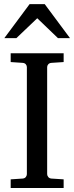

<svg xmlns="http://www.w3.org/2000/svg" viewBox="-20 -936 370 956"><path d="M33.2 0V-43L92.8 -46.9Q103.5 -47.9 108.6 -54.7Q113.8 -61.5 113.8 -68.8V-602.1Q113.8 -609.4 108.6 -615.7Q103.5 -622.1 92.8 -623L33.2 -627V-670.9H296.9V-627L235.8 -623Q225.6 -622.1 220.2 -615.7Q214.8 -609.4 214.8 -602.1V-68.8Q214.8 -61.5 220.2 -54.7Q225.6 -47.9 235.8 -46.9L296.9 -43V0ZM268.6 -746.1 165.5 -845.2 61.5 -746.1H1.5L127.4 -915.5H202.6L328.6 -746.1Z"/></svg>

Font: Charis SIL
Style: Regular
Weight: 400
Foundry: SIL International
Version: Version 4.112